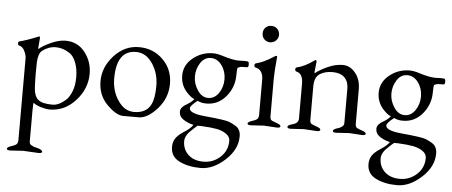

<svg xmlns="http://www.w3.org/2000/svg" viewBox="-56 -750 2768 1175"><g transform="rotate(5 1328.0 -162.0)"><path d="M214 285 120 280 40 285Q19 285 19 275.5Q19 266 47 257Q75 248 80 238.5Q85 229 85 220V-287Q85 -304 73 -329.5Q61 -355 39 -360Q31 -362 31 -372.5Q31 -383 38 -385Q80 -395 154 -425L155 -426H156Q162 -426 162 -417L157 -357Q157 -349 158 -348Q177 -367 227.5 -390.5Q278 -414 320 -414Q394 -414 439 -357Q484 -300 484 -225Q484 -133 417.5 -59.5Q351 14 259 14Q237 14 205 4.5Q173 -5 159 -18Q155 -18 155 33V220Q155 235 166.5 241.5Q178 248 183.5 250Q189 252 200 254Q236 263 236 276Q236 285 214 285ZM156 -269 155 -205Q155 -157 157.5 -109.5Q160 -62 184 -39.5Q208 -17 274 -17Q312 -17 354 -54Q375 -73 389.5 -109.5Q404 -146 404 -196.5Q404 -247 389.5 -285Q375 -323 352 -340Q309 -369 264.5 -369Q220 -369 182 -340Q159 -323 156 -269Z M756 -383Q636 -383 636 -210Q636 -133 676 -74.5Q716 -16 774 -16Q849 -16 877 -71Q897 -110 897 -187Q897 -264 857 -323.5Q817 -383 756 -383ZM611 -43Q554 -100 554 -186.5Q554 -273 618.5 -343.5Q683 -414 771 -414Q859 -414 919 -354.5Q979 -295 979 -207Q979 -119 919.5 -52.5Q860 14 806.5 14Q753 14 710.5 14Q668 14 611 -43Z M1096 134Q1096 185 1130.5 217.5Q1165 250 1224 250Q1283 250 1327 210Q1371 170 1371 109Q1371 84 1346.5 67Q1322 50 1288 43.5Q1254 37 1193 34H1170Q1158 42 1120 80Q1096 108 1096 134ZM1283.5 -178Q1309 -215 1309 -263.5Q1309 -312 1282 -349Q1255 -386 1215 -386Q1175 -386 1151 -348.5Q1127 -311 1127 -266Q1127 -221 1153.5 -181Q1180 -141 1219 -141Q1258 -141 1283.5 -178ZM1387 -385 1419 -386Q1431 -386 1440 -385Q1449 -384 1449 -366.5Q1449 -349 1440 -349Q1403 -349 1398 -347Q1393 -345 1390 -343.5Q1387 -342 1383 -341Q1379 -330 1379 -295Q1379 -220 1331 -163Q1283 -106 1211 -106Q1179 -106 1157 -118Q1113 -84 1113 -69Q1113 -37 1209 -28Q1339 -16 1361.5 -6Q1384 4 1402 15Q1432 34 1432 77Q1432 157 1359.5 223.5Q1287 290 1210.5 290Q1134 290 1079.5 263Q1025 236 1025 176Q1025 145 1040.5 122.5Q1056 100 1092.5 77Q1129 54 1144 31Q1110 24 1082 5.5Q1054 -13 1054 -44Q1054 -63 1077 -81Q1083 -85 1096 -93Q1123 -109 1136 -127Q1122 -130 1098 -153Q1049 -199 1049 -264Q1049 -329 1103 -372.5Q1157 -416 1227 -416Q1252 -416 1286 -405Q1349 -385 1387 -385Z M1567 -513Q1545 -514 1531 -528Q1517 -542 1517 -564Q1517 -586 1531 -600Q1545 -614 1567 -614Q1589 -614 1603 -600Q1617 -586 1618 -563Q1617 -542 1603 -528Q1589 -514 1567 -513ZM1655 3 1574 -2 1493 3Q1473 3 1473 -6.5Q1473 -16 1501 -25Q1529 -34 1534 -43.5Q1539 -53 1539 -62V-279Q1539 -342 1492 -352Q1484 -354 1484 -364.5Q1484 -375 1491 -377Q1540 -389 1593 -424Q1609 -434 1611 -434Q1618 -434 1618 -429Q1609 -337 1609 -294V-62Q1609 -42 1621 -36Q1634 -30 1654.5 -23Q1675 -16 1675 -6.5Q1675 3 1655 3Z M2179 3 2099 -2 2017 3Q1997 3 1997 -6.5Q1997 -16 2020 -24Q2021 -24 2024 -25Q2057 -35 2062 -52Q2063 -57 2063 -62V-272Q2063 -315 2038 -340Q2013 -365 1964.5 -365Q1916 -365 1885 -344Q1854 -323 1854 -268V-62Q1854 -42 1866 -36Q1879 -30 1899.5 -23Q1920 -16 1920 -6.5Q1920 3 1900 3L1819 -2L1738 3Q1718 3 1718 -6.5Q1718 -16 1734.5 -21.5Q1751 -27 1753.5 -27.5Q1756 -28 1764 -32Q1772 -36 1774 -39Q1784 -50 1784 -62V-277Q1784 -341 1743 -349Q1735 -351 1735 -362Q1735 -373 1742 -374Q1794 -386 1852 -429Q1853 -430 1855.5 -430Q1858 -430 1861 -421L1854 -356Q1854 -349 1855 -348Q1883 -371 1930.5 -392.5Q1978 -414 2023 -414Q2068 -414 2100.5 -374Q2133 -334 2133 -275V-62Q2133 -42 2145 -36Q2158 -30 2178.5 -23Q2199 -16 2199 -6.5Q2199 3 2179 3Z M2303 134Q2303 185 2337.5 217.5Q2372 250 2431 250Q2490 250 2534 210Q2578 170 2578 109Q2578 84 2553.5 67Q2529 50 2495 43.5Q2461 37 2400 34H2377Q2365 42 2327 80Q2303 108 2303 134ZM2490.5 -178Q2516 -215 2516 -263.5Q2516 -312 2489 -349Q2462 -386 2422 -386Q2382 -386 2358 -348.5Q2334 -311 2334 -266Q2334 -221 2360.5 -181Q2387 -141 2426 -141Q2465 -141 2490.5 -178ZM2594 -385 2626 -386Q2638 -386 2647 -385Q2656 -384 2656 -366.5Q2656 -349 2647 -349Q2610 -349 2605 -347Q2600 -345 2597 -343.5Q2594 -342 2590 -341Q2586 -330 2586 -295Q2586 -220 2538 -163Q2490 -106 2418 -106Q2386 -106 2364 -118Q2320 -84 2320 -69Q2320 -37 2416 -28Q2546 -16 2568.5 -6Q2591 4 2609 15Q2639 34 2639 77Q2639 157 2566.5 223.5Q2494 290 2417.5 290Q2341 290 2286.5 263Q2232 236 2232 176Q2232 145 2247.5 122.5Q2263 100 2299.5 77Q2336 54 2351 31Q2317 24 2289 5.5Q2261 -13 2261 -44Q2261 -63 2284 -81Q2290 -85 2303 -93Q2330 -109 2343 -127Q2329 -130 2305 -153Q2256 -199 2256 -264Q2256 -329 2310 -372.5Q2364 -416 2434 -416Q2459 -416 2493 -405Q2556 -385 2594 -385Z"/></g></svg>

Font: EB Garamond
Style: Regular
Weight: 400
Version: Version 0.012